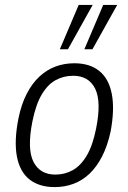

<svg xmlns="http://www.w3.org/2000/svg" viewBox="-20 -755 524 783"><path d="M203 8Q140 8 100.5 -23Q61 -54 49 -116.5Q37 -179 55 -271Q67 -330 89 -372.5Q111 -415 140.5 -442.5Q170 -470 206 -483.5Q242 -497 283 -497Q346 -497 385 -465.5Q424 -434 436 -371.5Q448 -309 431 -218Q418 -159 396 -116.5Q374 -74 345 -46.5Q316 -19 280 -5.5Q244 8 203 8ZM206 -43Q244 -43 276.5 -61Q309 -79 333.5 -120Q358 -161 372 -231Q394 -341 368 -393.5Q342 -446 278 -446Q240 -446 207.5 -428.5Q175 -411 150.5 -370Q126 -329 112 -259Q90 -147 116.5 -95Q143 -43 206 -43ZM324 -554 401 -735H458L357 -554ZM224 -554 301 -735H358L257 -554Z"/></svg>

Font: Nunito Sans 10pt Condensed Light
Style: Italic
Weight: 300
Width: 3
Italic angle: -9°
Designer: Vernon Adams
Foundry: Vernon Adams
Version: Version 3.101;gftools[0.9.27]